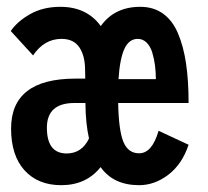

<svg xmlns="http://www.w3.org/2000/svg" viewBox="-20 -532 610 563"><path d="M175.5 -82Q220 -82 241 -126Q231 -169.5 230.5 -230H198.5Q117.5 -230 117.5 -157.5Q117.5 -82 175.5 -82ZM384 -418Q358.5 -418 345 -389.2Q331.5 -360.5 327.5 -300H437Q437 -321 434.5 -340.2Q432 -359.5 426.5 -377.8Q421 -396 410 -407Q399 -418 384 -418ZM12.5 -155Q12.5 -301.5 201.5 -301.5H230L229.5 -326.5Q229.5 -368 212.8 -393Q196 -418 160.5 -418Q109.5 -418 77 -369.5L11.5 -441Q30.5 -469 68.2 -490.5Q106 -512 157 -512Q234.5 -512 275.5 -455.5Q315.5 -512 391.5 -512Q430 -512 457.8 -492.2Q485.5 -472.5 501.8 -434.5Q518 -396.5 525.5 -346.2Q533 -296 533 -230H326.5Q328 -150 341.8 -116.2Q355.5 -82.5 388 -82.5Q426 -82.5 445 -148.5L533 -107.5Q514 -50.5 473.8 -19.8Q433.5 11 388 11Q312.5 11 275 -42Q233 11 159.5 11Q91.5 11 52 -32.5Q12.5 -76 12.5 -155Z"/></svg>

Font: League Mono Narrow SemiBold
Style: Regular
Weight: 600
Width: 3
Designer: Tyler Finck
Foundry: The League of Moveable Type / Tyler Finck
Version: Version 2.210